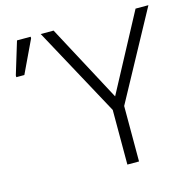

<svg xmlns="http://www.w3.org/2000/svg" viewBox="-105 -819 922 923"><g transform="rotate(-15 356.5 -357.0)"><path d="M445 -332 649 -714H713L475 -276V0H417V-272L177 -714H241ZM10 -544V-553L59 -714H127V-706L50 -544Z"/></g></svg>

Font: RS Noto Sans Light
Style: Regular
Weight: 300
Designer: Monotype Design Team
Foundry: Monotype Imaging Inc.
Version: Version 3.10